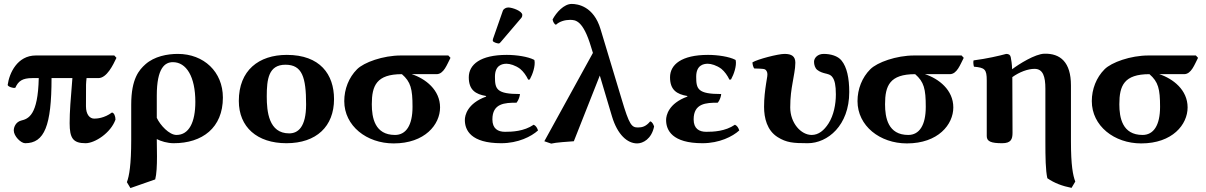

<svg xmlns="http://www.w3.org/2000/svg" viewBox="-20 -718 6129 976"><path d="M561 -436H162C68 -436 27 -346 19 -286C20 -278 47 -268 58 -272C73 -306 94 -321 144 -321H177C173 -131 124 -114 87 -105C61 -98 50 -73 50 -55C50 -26 86 10 108 10C206 10 242 -79 242 -321H348C339 -212 334 -150 334 -92C334 -16 351 10 415 10C462 10 543 -42 567 -110C567 -127 560 -145 549 -146C510 -117 472 -115 459 -115C436 -115 417 -136 417 -178C417 -316 417 -285 420 -321H480C523 -321 555 -388 572 -424Z M769 194C776 167 778 124 778 77C778 48 777 17 777 -11C798 0 831 10 863 10C1008 10 1113 -68 1113 -222C1113 -353 1016 -444 884 -444C831 -444 765 -432 719 -391C688 -363 647 -319 647 -186V-7C647 118 637 177 625 208L643 238ZM973 -200C973 -97 941 -32 877 -32C840 -32 794 -82 777 -119V-232C777 -374 819 -402 859 -402C927 -402 973 -329 973 -200Z M1194 -205C1194 -72 1287 10 1436 10C1589 10 1678 -76 1678 -214C1678 -340 1607 -439 1438 -439C1295 -439 1194 -360 1194 -205ZM1431 -389C1516 -389 1536 -326 1536 -187C1536 -72 1495 -40 1450 -40C1346 -40 1336 -151 1336 -228C1336 -315 1345 -389 1431 -389Z M2199 -341C2236 -341 2252 -390 2270 -424L2259 -436H2018C1927 -436 1830 -401 1795 -366C1753 -324 1730 -265 1730 -204C1730 -78 1844 11 1981 11C2140 11 2217 -85 2217 -172C2217 -261 2143 -318 2073 -341ZM1988 -32C1885 -32 1870 -120 1870 -188C1870 -283 1894 -341 2023 -341C2068 -302 2077 -266 2077 -175C2077 -81 2044 -32 1988 -32Z M2555 -394C2572 -394 2600 -386 2624 -368C2641 -354 2655 -334 2665 -313L2673 -314C2688 -341 2702 -383 2697 -411L2695 -414C2664 -430 2606 -439 2556 -439C2422 -439 2363 -390 2363 -325C2363 -261 2397 -239 2451 -230V-227C2355 -192 2343 -131 2343 -108C2343 -56 2374 10 2528 10C2614 10 2681 -24 2715 -55C2710 -69 2705 -78 2693 -84C2643 -50 2583 -48 2547 -48C2511 -48 2483 -64 2483 -111C2483 -193 2546 -196 2606 -196C2617 -210 2623 -231 2623 -240C2504 -240 2496 -265 2496 -328C2496 -386 2532 -394 2555 -394ZM2564 -680C2553 -680 2540 -674 2536 -663L2486 -520C2485 -517 2485 -512 2485 -511C2485 -504 2507 -497 2515 -497C2519 -497 2523 -501 2526 -505L2630 -627C2634 -632 2635 -637 2635 -642C2635 -662 2584 -680 2564 -680Z M3305 -75C3302 -84 3296 -99 3285 -101C3264 -75 3244 -70 3223 -70C3191 -70 3179 -82 3140 -214L3033 -569C2998 -687 2916 -698 2886 -698C2847 -698 2808 -655 2789 -619C2791 -606 2799 -594 2806 -592C2824 -609 2852 -617 2877 -617C2905 -617 2944 -616 2985 -478L2994 -449L2747 0L2782 12C2805 6 2870 2 2897 0L3029 -334L3091 -126C3119 -33 3169 11 3219 11C3248 11 3292 -11 3305 -75Z M3578 -394C3595 -394 3623 -386 3647 -368C3664 -354 3678 -334 3688 -313L3696 -314C3711 -341 3725 -383 3720 -411L3718 -414C3687 -430 3629 -439 3579 -439C3445 -439 3386 -390 3386 -325C3386 -261 3420 -239 3474 -230V-227C3378 -192 3366 -131 3366 -108C3366 -56 3397 10 3551 10C3637 10 3704 -24 3738 -55C3733 -69 3728 -78 3716 -84C3666 -50 3606 -48 3570 -48C3534 -48 3506 -64 3506 -111C3506 -193 3569 -196 3629 -196C3640 -210 3646 -231 3646 -240C3527 -240 3519 -265 3519 -328C3519 -386 3555 -394 3578 -394Z M4297 -250C4297 -321 4285 -377 4258 -410C4239 -434 4202 -444 4167 -444C4136 -444 4118 -423 4118 -404C4118 -389 4123 -372 4134 -363C4147 -352 4166 -347 4174 -345C4185 -342 4202 -340 4212 -325C4223 -310 4229 -285 4229 -238C4229 -188 4218 -132 4192 -91C4169 -55 4141 -32 4106 -32C4052 -32 3997 -92 3997 -172C3997 -226 4003 -263 4009 -297C4014 -330 4023 -366 4023 -399C4023 -432 4004 -444 3968 -444C3935 -444 3831 -417 3805 -401C3805 -391 3809 -376 3814 -370C3827 -369 3860 -370 3869 -365C3875 -362 3881 -352 3881 -341C3881 -326 3877 -316 3874 -291C3869 -258 3864 -220 3864 -175C3864 -118 3879 -55 3933 -21C3978 7 4011 10 4086 10C4187 10 4297 -80 4297 -250Z M4808 -341C4845 -341 4861 -390 4879 -424L4868 -436H4627C4536 -436 4439 -401 4404 -366C4362 -324 4339 -265 4339 -204C4339 -78 4453 11 4590 11C4749 11 4826 -85 4826 -172C4826 -261 4752 -318 4682 -341ZM4597 -32C4494 -32 4479 -120 4479 -188C4479 -283 4503 -341 4632 -341C4677 -302 4686 -266 4686 -175C4686 -81 4653 -32 4597 -32Z M5127 -43C5127 -43 5126 -229 5126 -321V-326C5162 -352 5205 -368 5239 -368C5282 -368 5294 -329 5294 -267V0C5294 83 5295 147 5304 188C5340 213 5381 228 5427 237L5446 205C5434 173 5424 124 5424 0V-284C5424 -402 5370 -447 5289 -445C5242 -444 5159 -392 5125 -366C5124 -393 5121 -413 5118 -427C5116 -438 5109 -444 5095 -444C5058 -434 4998 -420 4929 -411C4926 -403 4929 -384 4931 -379C4986 -374 4996 -366 4996 -309C4996 -215 4996 -26 4996 -26C4996 1 5018 10 5074 10C5119 10 5127 -10 5127 -43Z M5999 -341C6036 -341 6052 -390 6070 -424L6059 -436H5818C5727 -436 5630 -401 5595 -366C5553 -324 5530 -265 5530 -204C5530 -78 5644 11 5781 11C5940 11 6017 -85 6017 -172C6017 -261 5943 -318 5873 -341ZM5788 -32C5685 -32 5670 -120 5670 -188C5670 -283 5694 -341 5823 -341C5868 -302 5877 -266 5877 -175C5877 -81 5844 -32 5788 -32Z"/></svg>

Font: Libertinus Sans
Style: Bold
Weight: 700
Designer: Philipp H. Poll, Khaled Hosny
Foundry: Caleb Maclennan
Version: Version 7.050;RELEASE